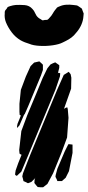

<svg xmlns="http://www.w3.org/2000/svg" viewBox="-24 -785 373 810"><path d="M149 -467 95 -337 80 -303 78 -302 58 -256 48 -245V-253L50 -263L59 -285L64 -298L59 -300L58 -313V-347L64 -406L85 -462L105 -506L120 -521L133 -524L142 -526L151 -518L157 -512V-501V-490ZM210 -407 95 -130 66 -61 47 -43 40 -47V-53L42 -66L53 -97L67 -132L59 -136L58 -141L57 -152L66 -232L91 -299L129 -390L156 -456L176 -497L189 -513L199 -518L209 -522L219 -515L226 -510V-499L220 -475L222 -478L230 -476L229 -463ZM265 -288 259 -205 235 -140 200 -54 176 -9 167 -2 158 5H146L135 4L128 -4L121 -13L122 -27L125 -36L123 -32L109 -18L94 -12L82 -18L75 -21L73 -30L70 -41L73 -54L104 -133L217 -406L245 -469L266 -482L274 -472L277 -457L276 -411L246 -326L255 -331L260 -332L262 -324ZM282 -140 267 -63 253 -35 237 -21H224H218L216 -27L210 -39L211 -47L218 -73L249 -146L261 -170L265 -177L274 -176L282 -175V-167ZM100 -600Q90 -603 81 -606.5Q72 -610 63 -615Q41 -628 25.5 -648.5Q10 -669 1 -691Q-6 -709 -4 -728Q-4 -731 -4 -734Q-4 -737 -3 -739Q-2 -741 0 -743.5Q2 -746 4 -748Q5 -750 6.5 -752.5Q8 -755 10 -756Q12 -757 14 -757.5Q16 -758 18 -759Q31 -763 42 -764Q60 -765 80 -763.5Q100 -762 113 -747Q120 -740 124.5 -729Q129 -718 137 -711Q139 -709 141.5 -707.5Q144 -706 146 -705Q148 -704 150.5 -702Q153 -700 156 -699Q158 -699 161 -700Q164 -701 166 -701Q169 -701 172 -701Q175 -701 177 -702Q179 -703 181 -705.5Q183 -708 185 -710Q193 -718 198 -727Q203 -736 210 -745Q212 -746 213.5 -749Q215 -752 217 -753Q219 -755 222 -756Q225 -757 227 -758Q240 -764 255.5 -765Q271 -766 285 -764Q289 -763 293.5 -763Q298 -763 301 -762Q304 -761 306.5 -759Q309 -757 311 -756Q313 -754 316 -752.5Q319 -751 321 -749Q322 -748 322.5 -745.5Q323 -743 324 -741Q325 -738 326.5 -734.5Q328 -731 329 -728Q329 -725 328.5 -722.5Q328 -720 328 -717Q327 -699 319.5 -681.5Q312 -664 300 -650Q297 -646 294 -643Q291 -640 288 -636Q278 -626 266 -619Q254 -612 241 -606Q226 -598 199 -594Q172 -590 144 -591.5Q116 -593 100 -600Z"/></svg>

Font: Rubik Marker Hatch
Style: Regular
Weight: 400
Designer: Hubert and Fischer, NaN
Foundry: Hubert & Fischer, NaN
Version: Version 2.200